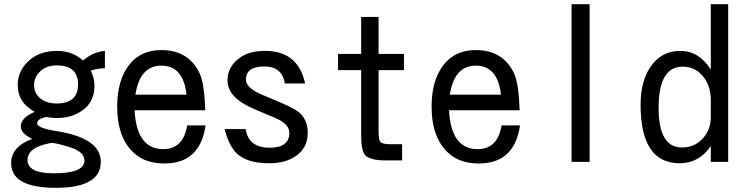

<svg xmlns="http://www.w3.org/2000/svg" viewBox="-20 -776 3540 916"><path d="M376 -487.3Q423.8 -528.3 480.5 -533.2V-450.2Q442.4 -450.2 413.1 -438.5Q430.7 -403.3 430.7 -366.2Q430.7 -291 374 -250Q323.2 -212.9 250 -212.9Q230.5 -212.9 200.2 -217.8Q157.2 -209 157.2 -187.5Q157.2 -165 250 -150.4Q460.9 -117.2 460.9 -3.9Q460.9 120.1 246.1 120.1Q33.2 120.1 33.2 2Q33.2 -76.2 133.8 -113.3Q79.1 -139.6 79.1 -172.9Q79.1 -213.9 145.5 -242.2Q64.5 -287.1 64.5 -370.1Q64.5 -434.6 112.3 -481.4Q165 -533.2 252.9 -533.2Q325.2 -533.2 376 -487.3ZM222.7 -93.8Q111.3 -74.2 111.3 -12.7Q111.3 50.8 236.3 50.8Q382.8 50.8 382.8 -9.8Q382.8 -52.7 311.5 -74.2Q239.3 -96.7 222.7 -93.8ZM251 -463.9Q200.2 -463.9 170.9 -434.6Q142.6 -407.2 142.6 -370.1Q142.6 -329.1 175.8 -303.7Q206.1 -282.2 249 -282.2Q352.5 -282.2 352.5 -373Q352.5 -463.9 251 -463.9Z M622.1 -250Q631.8 -64.5 758.8 -64.5Q854.5 -64.5 873 -177.7H960.9Q934.6 3.9 764.6 3.9Q677.7 3.9 625 -41Q539.1 -113.3 539.1 -267.6Q539.1 -392.6 595.7 -465.8Q650.4 -537.1 750 -537.1Q879.9 -537.1 932.6 -425.8Q955.1 -377 959 -250ZM626 -324.2H870.1Q854.5 -462.9 750 -462.9Q647.5 -462.9 626 -324.2Z M1051.8 -160.2H1152.3Q1165 -71.3 1266.6 -71.3Q1360.4 -71.3 1360.4 -142.6Q1360.4 -184.6 1292 -213.9L1194.3 -254.9Q1065.4 -309.6 1065.4 -391.6Q1065.4 -459 1125 -501Q1169.9 -533.2 1245.1 -533.2Q1402.3 -533.2 1435.5 -377.9H1338.9Q1326.2 -459 1240.2 -459Q1153.3 -459 1153.3 -395.5Q1153.3 -356.4 1232.4 -323.2L1322.3 -285.2Q1398.4 -252.9 1418.9 -228.5Q1448.2 -193.4 1448.2 -142.6Q1448.2 -66.4 1384.8 -27.3Q1336.9 2.9 1263.7 2.9Q1158.2 2.9 1108.4 -44.9Q1071.3 -82 1051.8 -160.2Z M1592.8 -441.4V-518.6H1703.1V-695.3H1786.1V-518.6H1907.2V-441.4H1786.1V-150.4Q1786.1 -105.5 1796.9 -96.7Q1809.6 -87.9 1843.8 -87.9H1898.4V-10.7H1819.3Q1749 -10.7 1723.6 -34.2Q1703.1 -56.6 1703.1 -128.9V-441.4Z M2122.1 -250Q2131.8 -64.5 2258.8 -64.5Q2354.5 -64.5 2373 -177.7H2460.9Q2434.6 3.9 2264.6 3.9Q2177.7 3.9 2125 -41Q2039.1 -113.3 2039.1 -267.6Q2039.1 -392.6 2095.7 -465.8Q2150.4 -537.1 2250 -537.1Q2379.9 -537.1 2432.6 -425.8Q2455.1 -377 2459 -250ZM2126 -324.2H2370.1Q2354.5 -462.9 2250 -462.9Q2147.5 -462.9 2126 -324.2Z M2707 -3.9V-755.9H2793V-3.9Z M3454.1 -3.9H3371.1V-79.1Q3314.5 2.9 3222.7 2.9Q3036.1 2.9 3036.1 -276.4Q3036.1 -401.4 3095.7 -473.6Q3145.5 -533.2 3225.6 -533.2Q3314.5 -533.2 3371.1 -444.3V-755.9H3454.1ZM3371.1 -215.8V-298.8Q3371.1 -382.8 3315.4 -430.7Q3282.2 -458 3236.3 -458Q3122.1 -458 3122.1 -260.7Q3122.1 -72.3 3233.4 -72.3Q3296.9 -72.3 3336.9 -120.1Q3371.1 -161.1 3371.1 -215.8Z"/></svg>

Font: MotoyaLCedar
Style: W3 mono
Weight: 400
Version: Version 1.01